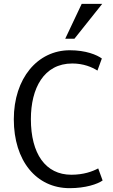

<svg xmlns="http://www.w3.org/2000/svg" viewBox="-20 -967 589 1001"><path d="M368 -765H320L406 -947H513ZM515 -26C488 -7 426 14 343 14C169 14 52 -129 52 -345C52 -559 176 -705 344 -705C428 -705 485 -681 511 -662L488 -599C460 -617 415 -636 357 -636C208 -636 141 -506 141 -346C141 -166 217 -56 352 -56C416 -56 462 -73 492 -89Z"/></svg>

Font: Repo Regular
Style: Regular
Weight: 400
Designer: Stefan Peev
Foundry: Context Ltd
Version: Version 1.502